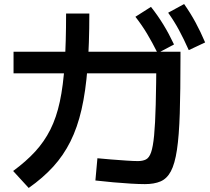

<svg xmlns="http://www.w3.org/2000/svg" viewBox="-20 -875 1040 950"><path d="M697 36Q668 36 626.5 33.5Q585 31 540 27Q495 23 452 18L462 -92Q491 -89 529.5 -86Q568 -83 604.5 -80.5Q641 -78 662 -78Q686 -78 702 -86Q718 -94 727.5 -121Q737 -148 742.5 -204.5Q748 -261 750.5 -357Q753 -453 754 -601L816 -512H47V-619H873V-589Q873 -426 869.5 -314.5Q866 -203 855.5 -133.5Q845 -64 825.5 -27.5Q806 9 774.5 22.5Q743 36 697 36ZM45 -29Q109 -76 154 -125Q199 -174 229 -233.5Q259 -293 276 -372Q293 -451 300 -558Q307 -665 307 -808H422Q422 -657 413 -540Q404 -423 383.5 -333.5Q363 -244 328.5 -175Q294 -106 243.5 -50.5Q193 5 122 55ZM760 -612Q733 -666 707.5 -708.5Q682 -751 650 -792L727 -841Q761 -798 788.5 -753Q816 -708 841 -655ZM914 -627Q889 -683 865.5 -726.5Q842 -770 812 -812L891 -855Q922 -811 947 -765Q972 -719 995 -665Z"/></svg>

Font: M PLUS 1 Code SemiBold
Style: Regular
Weight: 600
Designer: Coji Morishita
Foundry: UNDERFOREST DESIGN
Version: Version 1.005